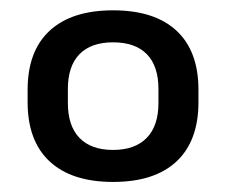

<svg xmlns="http://www.w3.org/2000/svg" viewBox="-20 -667 438 372"><path d="M199 -314.5Q119 -314.5 76.2 -354.2Q33.5 -394 33.5 -469V-493Q33.5 -568 76.2 -607.5Q119 -647 199 -647Q279.5 -647 322 -607.5Q364.5 -568 364.5 -493V-469Q364.5 -394 322 -354.2Q279.5 -314.5 199 -314.5ZM199 -376.5Q241.5 -376.5 264.2 -399.8Q287 -423 287 -467.5V-494.5Q287 -539 264.5 -562Q242 -585 199 -585Q156.5 -585 134 -562Q111.5 -539 111.5 -494.5V-467.5Q111.5 -423 134 -399.8Q156.5 -376.5 199 -376.5Z"/></svg>

Font: Anek Gurmukhi Medium SemiExpanded
Style: Regular
Weight: 500
Width: 6
Version: Version 1.003